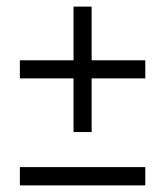

<svg xmlns="http://www.w3.org/2000/svg" viewBox="-20 -560 499 580"><path d="M40 -377.9H202.1V-540H256.8V-377.9H418.9V-323.2H256.8V-161.1H202.1V-323.2H40ZM40 0V-55.2H418.9V0Z"/></svg>

Font: LT Superior Serif
Style: Regular
Weight: 400
Designer: Daniel Lyons
Foundry: LyonsType
Version: Version 2.120;FEAKit 1.0